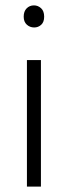

<svg xmlns="http://www.w3.org/2000/svg" viewBox="-20 -693 252 713"><path d="M80 0V-470H132V0ZM107 -591Q91 -591 79.5 -601.5Q68 -612 68 -631Q68 -651 79 -662Q90 -673 106 -673Q121 -673 132.5 -662.5Q144 -652 144 -631Q144 -611 133 -601Q122 -591 107 -591Z"/></svg>

Font: Mukta ExtraLight
Style: Regular
Weight: 275
Designer: Girish Dalvi and Yashodeep Gholap
Foundry: Ek Type
Version: Version 2.538;PS 1.002;hotconv 16.6.51;makeotf.lib2.5.65220;